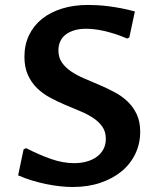

<svg xmlns="http://www.w3.org/2000/svg" viewBox="-20 -745 639 775"><path d="M279.8 -86.4Q306.2 -86.4 329.3 -92.8Q352.5 -99.1 369.9 -111.6Q387.2 -124 397.2 -142.3Q407.2 -160.6 407.2 -184.6Q407.2 -213.4 393.1 -233.6Q378.9 -253.9 356 -269Q333 -284.2 303.5 -296.4Q273.9 -308.6 242.9 -321.8Q211.9 -335 182.4 -350.8Q152.8 -366.7 129.9 -388.9Q106.9 -411.1 92.8 -442.1Q78.6 -473.1 78.6 -516.1Q78.6 -564.5 97.2 -603Q115.7 -641.6 149.4 -668.7Q183.1 -695.8 230.5 -710.4Q277.8 -725.1 335.9 -725.1Q352.1 -725.1 373.8 -723.9Q395.5 -722.7 420.2 -719.5Q444.8 -716.3 471.4 -711.2Q498 -706.1 524.4 -698.7L502 -593.8L493.2 -589.4Q468.8 -600.1 445.1 -607.7Q421.4 -615.2 399.9 -620.1Q378.4 -625 359.6 -627Q340.8 -628.9 326.7 -628.9Q301.8 -628.9 281.2 -623Q260.7 -617.2 246.1 -606.2Q231.4 -595.2 223.6 -578.9Q215.8 -562.5 215.8 -541.5Q215.8 -512.7 230 -492.4Q244.1 -472.2 267.3 -456.5Q290.5 -440.9 320.3 -428.2Q350.1 -415.5 380.9 -402.3Q411.6 -389.2 441.4 -373.5Q471.2 -357.9 494.4 -335.9Q517.6 -314 531.7 -284.2Q545.9 -254.4 545.9 -212.9Q545.9 -165.5 526.6 -124.8Q507.3 -84 471.7 -54.2Q436 -24.4 385.7 -7.3Q335.4 9.8 273.4 9.8Q249 9.8 221.9 6.8Q194.8 3.9 166.3 -2Q137.7 -7.8 108.9 -16.6Q80.1 -25.4 53.2 -37.1L75.2 -142.1L85.4 -147Q139.2 -119.6 186.8 -103Q234.4 -86.4 279.8 -86.4Z"/></svg>

Font: Proza Libre
Style: SemiBold
Weight: 600
Designer: Jasper de Waard
Foundry: Jasper de Waard
Version: Version 1.000; ttfautohint (v1.4.1.8-43bc) -l 8 -r 50 -G 200